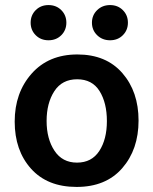

<svg xmlns="http://www.w3.org/2000/svg" viewBox="-20 -730 605 758"><path d="M171.5 -710Q202 -710 222 -690Q242 -670 242 -640.5Q242 -611 222 -591Q202 -571 171.5 -571Q141 -571 121 -591Q101 -611 101 -640.5Q101 -670 121 -690Q141 -710 171.5 -710ZM414.5 -710Q445 -710 465 -690Q485 -670 485 -640.5Q485 -611 465 -591Q445 -571 414.5 -571Q384 -571 363.5 -591Q343 -611 343 -640.5Q343 -670 363.5 -690Q384 -710 414.5 -710ZM284.5 -417Q225 -417 194.5 -370Q164 -323 164 -252.5Q164 -182 195 -135Q226 -88 284 -88Q342 -88 372 -134Q402 -180 402 -252Q402 -324 373 -370.5Q344 -417 284.5 -417ZM285.5 -515Q399 -515 463 -441.5Q527 -368 527 -254Q527 -140 462.5 -66Q398 8 282.5 8Q167 8 102.5 -64Q38 -136 38 -250Q38 -364 105 -439.5Q172 -515 285.5 -515Z"/></svg>

Font: Hind Jalandhar SemiBold
Style: Regular
Weight: 600
Designer: Namrata Goyal
Foundry: Indian Type Foundry
Version: Version 0.702;PS 1.0;hotconv 1.0.81;makeotf.lib2.5.63406